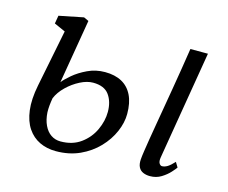

<svg xmlns="http://www.w3.org/2000/svg" viewBox="-86 -686 968 814"><g transform="rotate(15 398.0 -278.5)"><path d="M632 10Q615 10 601.8 4.2Q588.5 -1.5 581.8 -14.5Q575 -27.5 576.5 -49Q577.5 -62.5 581 -85.8Q584.5 -109 589.5 -140Q594.5 -171 601 -208.2Q607.5 -245.5 614.5 -287.2Q621.5 -329 629.2 -373.5Q637 -418 644.2 -464Q651.5 -510 658.5 -555H735.5L656 -79Q653 -61 658.2 -52.5Q663.5 -44 670.5 -44Q681.5 -44 693.8 -51.2Q706 -58.5 723 -77L736 -55.5Q731.5 -48.5 717.2 -32.8Q703 -17 681.2 -3.5Q659.5 10 632 10ZM219 11Q179.5 11 147.5 -4.2Q115.5 -19.5 94.8 -50.2Q74 -81 68 -128Q62 -175 74.5 -238L124.5 -489L75.5 -511L81.5 -546.5L188.5 -568L210 -558L162.5 -276.5Q173 -290.5 198.2 -312Q223.5 -333.5 258.8 -350.2Q294 -367 335 -367Q378.5 -367 408.8 -350.5Q439 -334 455 -301.2Q471 -268.5 471 -219.5Q471 -181.5 453.5 -141Q436 -100.5 403 -66Q370 -31.5 323.5 -10.2Q277 11 219 11ZM227.5 -34Q280 -34 316.2 -60.5Q352.5 -87 371 -127Q389.5 -167 389.5 -206.5Q389.5 -251.5 368.2 -281Q347 -310.5 297.5 -310.5Q271 -310.5 240.8 -295Q210.5 -279.5 185 -254.8Q159.5 -230 148 -202Q145 -185 143.5 -169.2Q142 -153.5 142.5 -139Q144.5 -106.5 155.8 -82.8Q167 -59 185.5 -46.5Q204 -34 227.5 -34Z"/></g></svg>

Font: Merriweather Light
Style: Italic
Weight: 300
Italic angle: -7.8°
Designer: Eben Sorkin
Foundry: Eben Sorkin
Version: Version 2.101